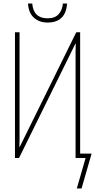

<svg xmlns="http://www.w3.org/2000/svg" viewBox="-20 -897 540 1090"><path d="M361 -877H337Q334 -840 313 -816.5Q292 -793 250 -793Q170 -793 163 -877H139Q142 -824 172.5 -796.5Q203 -769 250 -769Q353 -769 361 -877ZM443 173 500 -25H435V-714H413L92 -63H90Q91 -90 91 -106Q91 -122 91 -147V-714H65V0H88L408 -649H410Q409 -623 409 -604Q409 -585 409 -554V0H466L416 173Z"/></svg>

Font: Noto Sans Mono UI Condensed Thin
Style: Regular
Weight: 250
Width: 3
Designer: Monotype Design team
Foundry: Monotype Imaging Inc.
Version: 1.000